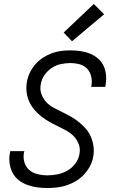

<svg xmlns="http://www.w3.org/2000/svg" viewBox="-20 -936 590 968"><path d="M219 12Q193 12 167 8.5Q141 5 117 -4Q93 -13 74 -28Q55 -43 43.5 -64.5Q32 -86 28.5 -112Q25 -138 30 -165L32 -174H103L101 -168Q96 -142 103 -118Q110 -94 127.5 -79Q145 -64 169.5 -58Q194 -52 220 -52Q244 -52 269.5 -57Q295 -62 318.5 -75Q342 -88 359 -110.5Q376 -133 380 -157Q386 -184 377.5 -207.5Q369 -231 352.5 -248.5Q336 -266 314 -278Q292 -290 270 -300.5Q248 -311 227 -323Q206 -335 187 -350Q168 -365 152.5 -383.5Q137 -402 127 -424.5Q117 -447 114 -472.5Q111 -498 116 -525Q120 -548 131 -570.5Q142 -593 158.5 -612Q175 -631 196.5 -645Q218 -659 241 -667.5Q264 -676 287.5 -679Q311 -682 334 -682Q360 -682 385 -678.5Q410 -675 432.5 -666Q455 -657 473.5 -641.5Q492 -626 502 -604.5Q512 -583 514.5 -558Q517 -533 512 -507L511 -498H440L441 -504Q445 -528 439.5 -551Q434 -574 419 -590Q404 -606 381 -612Q358 -618 334 -618Q311 -618 287 -613Q263 -608 241.5 -594Q220 -580 205 -558.5Q190 -537 186 -513Q180 -487 188.5 -463Q197 -439 213 -421.5Q229 -404 251 -392.5Q273 -381 295.5 -370Q318 -359 339 -347Q360 -335 378.5 -320Q397 -305 413 -286.5Q429 -268 438.5 -245.5Q448 -223 451.5 -197.5Q455 -172 450 -146Q446 -122 434 -99Q422 -76 404 -56.5Q386 -37 363.5 -23.5Q341 -10 317 -2Q293 6 268 9Q243 12 219 12ZM343 -728 301 -772 453 -916 505 -864Z"/></svg>

Font: Lode Term
Style: Italic
Weight: 400
Italic angle: -11°
Monospace: yes
Designer: Belleve Invis
Foundry: Belleve Invis
Version: Version 29.2.0